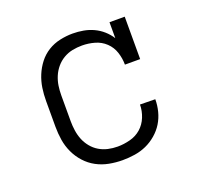

<svg xmlns="http://www.w3.org/2000/svg" viewBox="-101 -650 802 770"><g transform="rotate(-20 300.0 -265.0)"><path d="M298 8Q269 8 240.5 2.5Q212 -3 187 -16.5Q162 -30 142.5 -51.5Q123 -73 111 -99Q99 -125 94.5 -153Q90 -181 90 -210V-320Q90 -348 94 -375Q98 -402 108.5 -427.5Q119 -453 136 -475Q153 -497 176.5 -511.5Q200 -526 227.5 -532Q255 -538 282 -538Q305 -538 327.5 -534Q350 -530 370.5 -520.5Q391 -511 408 -496Q425 -481 437 -462V-530H502V-349H437Q437 -376 428.5 -402Q420 -428 400.5 -446.5Q381 -465 354.5 -472.5Q328 -480 301 -480Q280 -480 260 -476Q240 -472 222 -461.5Q204 -451 190.5 -435Q177 -419 169 -400Q161 -381 158 -361Q155 -341 155 -320V-210Q155 -190 158 -169.5Q161 -149 168.5 -130.5Q176 -112 189 -96Q202 -80 219.5 -69.5Q237 -59 257 -54.5Q277 -50 298 -50Q324 -50 351 -57Q378 -64 398 -81.5Q418 -99 428.5 -125Q439 -151 439 -178L504 -177Q504 -151 497.5 -125.5Q491 -100 477.5 -78Q464 -56 443.5 -38.5Q423 -21 399.5 -10.5Q376 0 350 4Q324 8 298 8Z"/></g></svg>

Font: Iosevka Curly Slab LtEx
Style: Regular
Weight: 300
Width: 7
Monospace: yes
Designer: Belleve Invis
Foundry: Belleve Invis
Version: Version 11.1.0; ttfautohint (v1.8.3)